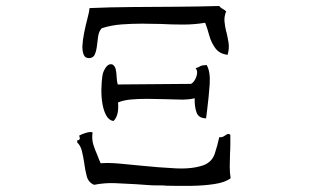

<svg xmlns="http://www.w3.org/2000/svg" viewBox="-20 -674 1040 641"><path d="M750 -79Q732 -65 695.5 -59.5Q659 -54 616.5 -53.5Q574 -53 536 -54Q528 -55 520 -55Q512 -55 505 -55Q487 -55 469.5 -56.5Q452 -58 434 -59Q399 -61 364.5 -62.5Q330 -64 294 -57Q275 -65 269.5 -86Q264 -107 261 -131Q258 -151 253.5 -169.5Q249 -188 238 -198V-206Q243 -205 245.5 -209Q248 -213 244 -221Q252 -226 267 -230.5Q282 -235 289 -232Q286 -209 291.5 -191.5Q297 -174 305 -156Q307 -150 310 -143Q313 -136 316 -129Q342 -131 377 -128Q412 -125 450 -121Q508 -115 565.5 -112Q623 -109 661 -123Q688 -134 697 -161Q706 -188 712 -216Q718 -215 723 -217Q728 -219 732 -222Q736 -225 740 -226.5Q744 -228 749 -224Q749 -208 749 -193Q749 -178 748 -163Q747 -139 747 -118Q747 -97 750 -79ZM740 -491Q713 -494 699 -513Q685 -532 678.5 -556Q672 -580 665 -598Q629 -592 591.5 -592Q554 -592 517 -594Q501 -594 485.5 -594.5Q470 -595 454 -595Q420 -595 386 -592.5Q352 -590 320 -580Q310 -570 307.5 -551.5Q305 -533 303 -516Q301 -502 296.5 -492Q292 -482 280 -480Q265 -479 260 -490Q255 -501 255 -519Q256 -540 261 -565Q266 -590 272 -612.5Q278 -635 279 -647Q346 -650 420 -650.5Q494 -651 569 -651.5Q644 -652 712 -654Q716 -648 723 -644.5Q730 -641 735 -636Q728 -619 729.5 -602.5Q731 -586 735 -569Q735 -568 736 -567Q740 -550 743 -531.5Q746 -513 740 -491ZM670 -457Q683 -434 680 -392Q677 -350 672 -311Q671 -303 670 -294.5Q669 -286 668 -279Q643 -279 636 -299Q629 -319 630 -346Q610 -341 583 -341.5Q556 -342 526 -343Q512 -343 498.5 -343.5Q485 -344 471 -344Q444 -344 419 -342Q394 -340 374 -332Q376 -312 372.5 -296Q369 -280 359 -270Q344 -272 335 -288Q326 -304 322 -327.5Q318 -351 318.5 -376.5Q319 -402 322 -422Q324 -435 333 -448.5Q342 -462 355 -459Q364 -454 366.5 -442Q369 -430 369.5 -416.5Q370 -403 373 -392L618 -394Q629 -400 635.5 -418Q642 -436 633 -446Q644 -450 648.5 -453Q653 -456 670 -457Z"/></svg>

Font: Yuji Mai
Style: Regular
Weight: 400
Designer: Kataoka Yuji
Foundry: Kinuta Font Factory
Version: Version 3.002